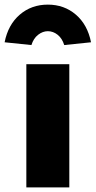

<svg xmlns="http://www.w3.org/2000/svg" viewBox="-52 -811 414 831"><path d="M62 0V-533H248V0ZM84 -616 -32 -628Q-17 -704 33.5 -747.5Q84 -791 155 -791Q226 -791 276.5 -747.5Q327 -704 342 -628L226 -616Q217 -645 197.5 -660.5Q178 -676 155 -676Q133 -676 113 -660.5Q93 -645 84 -616Z"/></svg>

Font: Lexend Deca ExtraBold
Style: Regular
Weight: 800
Designer: Bonnie Shaver-Troup, Thomas Jockin
Foundry: Lexend
Version: Version 1.008; ttfautohint (v1.8.4.7-5d5b)